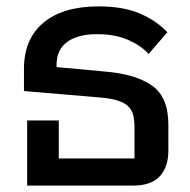

<svg xmlns="http://www.w3.org/2000/svg" viewBox="-20 -581 594 601"><path d="M65 -204H164V-85H401V-181Q401 -204 397 -220.5Q393 -237 381 -248.5Q369 -260 347.5 -266.5Q326 -273 292 -276L55 -296V-365Q55 -459 116 -510Q177 -561 289 -561Q365 -561 417 -539Q469 -517 504 -480L445 -412Q422 -438 381.5 -456Q341 -474 283 -474Q223 -474 190 -449.5Q157 -425 157 -378V-371L309 -357Q405 -349 456 -313Q507 -277 507 -191V-110Q507 -58 480 -29Q453 0 396 0H65Z"/></svg>

Font: IBM Plex Thai Medium
Style: Regular
Weight: 500
Designer: Mike Abbink, Paul van der Laan, Pieter van Rosmalen, Ben Mitchell, Mark Frömberg
Foundry: Bold Monday
Version: Version 1.0